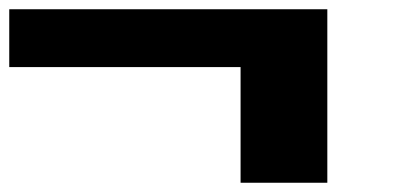

<svg xmlns="http://www.w3.org/2000/svg" viewBox="-20 -520 852 415"><path d="M500 -125H687.5V-500H0V-375H500Z"/></svg>

Font: Faithful 32x
Style: Semibold
Weight: 400
Foundry: Faithful Resource Pack
Version: Version 1.0; January 27, 2023